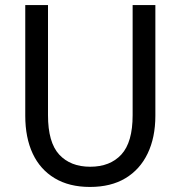

<svg xmlns="http://www.w3.org/2000/svg" viewBox="-20 -720 715 760"><path d="M170 -700V-264Q170 -156 214.5 -108Q259 -60 337 -60Q416 -60 460.5 -108.5Q505 -157 505 -264V-700H595V-262Q595 -176 564.5 -112.5Q534 -49 476.5 -14.5Q419 20 336 20Q254 20 196.5 -14.5Q139 -49 109.5 -112Q80 -175 80 -262V-700Z"/></svg>

Font: Moderustic
Style: Regular
Weight: 400
Designer: Tural Alisoy
Foundry: TAFT Foundry
Version: Version 2.120